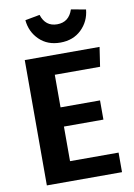

<svg xmlns="http://www.w3.org/2000/svg" viewBox="-99 -982 726 1044"><g transform="rotate(-10 264.0 -460.0)"><path d="M114 -905 195 -920Q216 -853 281 -853Q346 -853 368 -920L449 -905Q443 -840 397.5 -796Q352 -752 281 -752Q210 -752 165 -796Q120 -840 114 -905ZM486 -692 470 -585H220V-405H438V-299H220V-108H488V0H73V-692Z"/></g></svg>

Font: FiraGO SemiBold
Style: Regular
Weight: 600
Designer: bBox Type
Foundry: bBox Type GmbH
Version: Version 1.001;PS 001.001;hotconv 1.0.88;makeotf.lib2.5.64775